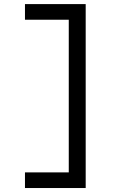

<svg xmlns="http://www.w3.org/2000/svg" viewBox="-20 -818 626 942"><path d="M102.5 104.5H400.4V-797.9H102.5V-721.2H317.4V27.8H102.5Z"/></svg>

Font: Cascadia Mono PL SemiLight
Style: Regular
Weight: 350
Monospace: yes
Designer: Aaron Bell
Foundry: Saja Typeworks
Version: Version 2404.023